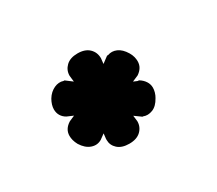

<svg xmlns="http://www.w3.org/2000/svg" viewBox="-78 -815 758 672"><g transform="rotate(-30 301.0 -479.5)"><path d="M218.8 -353 221.2 -374Q215.8 -370.1 211.2 -366.7Q206.5 -363.3 201.2 -359.4Q182.1 -348.1 160.9 -355.5Q139.6 -362.8 124 -387.7Q118.2 -398.4 115.7 -408Q113.3 -417.5 113.3 -425.8Q113.3 -453.1 140.1 -469.7L162.6 -479.5Q155.8 -482.4 149.9 -484.9Q144 -487.3 137.7 -490.2Q125.5 -497.1 118.9 -508.1Q112.3 -519 112.3 -533.7Q112.3 -542 115.2 -551.8Q118.2 -561.5 123.5 -570.8Q129.9 -581.5 138.2 -588.9Q146.5 -596.2 155.5 -600.3Q164.6 -604.5 173.8 -605.2Q183.1 -606 191.4 -603H195.3L221.7 -583Q220.7 -588.9 220.2 -595.5Q219.7 -602.1 218.8 -607.9Q218.8 -630.4 235.1 -646.2Q251.5 -662.1 281.7 -662.1Q312 -662.1 328.4 -646.2Q344.7 -630.4 344.7 -606.4L342.3 -584.5Q347.7 -588.9 355.2 -594.2Q362.8 -599.6 367.7 -603.5H372.1Q389.2 -609.9 407.5 -602.1Q425.8 -594.2 439.9 -570.8Q445.8 -561 448.2 -551.5Q450.7 -542 450.7 -533.7Q450.7 -519.5 444.3 -509Q438 -498.5 425.8 -490.2L400.9 -479.5Q404.8 -478 408.4 -476.3Q412.1 -474.6 416 -473.1Q418.5 -473.1 419.7 -472.9Q420.9 -472.7 421.4 -472.7Q435.1 -464.4 442.9 -452.4Q450.7 -440.4 450.7 -426.3Q450.7 -418 448 -408.2Q445.3 -398.4 439.5 -388.7L439.9 -389.6Q426.3 -364.7 407 -357.2Q387.7 -349.6 370.6 -356.4H368.2L341.8 -375.5Q342.8 -369.1 343.3 -363.5Q343.8 -357.9 344.7 -351.6Q344.7 -329.1 328.4 -313.2Q312 -297.4 281.7 -297.4Q251.5 -297.4 235.1 -312.3Q218.8 -327.1 218.8 -348.1Z"/></g></svg>

Font: Erica Type
Style: Bold
Weight: 700
Designer: Peter Wiegel
Foundry: Peter Wiegel
Version: Version 1.000 2010 initial release